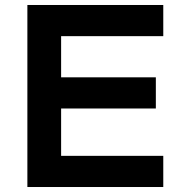

<svg xmlns="http://www.w3.org/2000/svg" viewBox="-20 -750 695 770"><path d="M89.8 0V-730H634.8V-605H225.1V-439.9H605V-314.9H225.1V-125H634.8V0Z"/></svg>

Font: Miedinger*
Style: Bold
Weight: 700
Version: Version 001.000